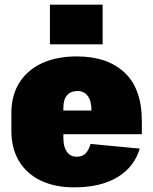

<svg xmlns="http://www.w3.org/2000/svg" viewBox="-20 -795 660 827"><path d="M299 12Q217 12 156 -17Q95 -46 62 -101Q29 -156 29 -232V-308Q29 -384 63.5 -439Q98 -494 161.5 -523Q225 -552 311 -552Q443 -552 517 -482Q591 -412 591 -273V-217H213V-319H416L374 -283V-319Q374 -360 358 -381.5Q342 -403 314 -403Q285 -403 269 -385Q253 -367 253 -331V-199Q253 -163 268 -141.5Q283 -120 310 -120Q336 -120 349.5 -135Q363 -150 370 -175L582 -155Q558 -75 485.5 -31.5Q413 12 299 12ZM422 -775V-604H195V-775Z"/></svg>

Font: Pathway Extreme Condensed Black
Style: Regular
Weight: 900
Width: 3
Version: Version 1.001;gftools[0.9.26]